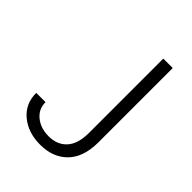

<svg xmlns="http://www.w3.org/2000/svg" viewBox="-211 -837 956 956"><g transform="rotate(45 267.5 -358.5)"><path d="M372.1 -727.1H438.5V-202.6Q438 -98.6 384.5 -44.4Q331.1 9.8 241.7 9.8Q155.8 9.8 100.3 -36.9Q44.9 -83.5 45.4 -159.2H110.8Q110.4 -110.8 147.7 -80.3Q185.1 -49.8 241.7 -49.8Q301.8 -49.8 336.7 -87.9Q371.6 -126 372.1 -202.6Z"/></g></svg>

Font: Interop Light
Style: Regular
Weight: 300
Designer: Rasmus Andersson, Google, Jang Haemin
Foundry: jhaemin
Version: Version 1.007